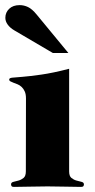

<svg xmlns="http://www.w3.org/2000/svg" viewBox="-20 -732 373 754"><path d="M187.5 -523.9 36.1 -612.8Q19.5 -622.6 10.3 -635.3Q1 -647.9 1 -662.1Q1 -683.1 16.1 -697.5Q31.2 -711.9 57.1 -711.9Q74.2 -711.9 90.1 -704.3Q106 -696.8 124 -674.8L248.5 -523.9ZM251.5 -59.1Q251.5 -40.5 260.5 -33.2Q269.5 -25.9 280.5 -22.9Q291.5 -20 300.5 -17.8Q309.6 -15.6 309.6 -7.8Q309.6 -3.9 307.4 -1Q305.2 2 298.3 2Q270 2 237.5 1Q205.1 0 167 0Q128.9 0 96.2 1Q63.5 2 34.7 2Q27.8 2 25.6 -1Q23.4 -3.9 23.4 -7.8Q23.4 -15.6 32.5 -17.8Q41.5 -20 52.5 -22.9Q63.5 -25.9 72.5 -33.2Q81.5 -40.5 81.5 -59.1L82 -345.2Q82 -362.3 77.1 -373Q72.3 -383.8 64.9 -390.6Q57.6 -397.5 49.1 -400.9Q40.5 -404.3 33.2 -407Q25.9 -409.7 21 -412.4Q16.1 -415 16.1 -419.9Q16.1 -425.8 28.6 -427Q41 -428.2 69.1 -430.4Q97.2 -432.6 142.1 -439Q187 -445.3 251.5 -461.9Z"/></svg>

Font: XB Zar
Style: Bold
Weight: 700
Designer: Behnam
Foundry: Irmug
Version: Version 8.005 2009